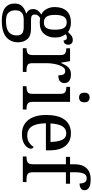

<svg xmlns="http://www.w3.org/2000/svg" viewBox="545 -1355 1049 2179"><g transform="rotate(90 1069.5 -265.5)"><path d="M214 239Q116 239 68 200.5Q20 162 20 94Q20 35 55 3.5Q90 -28 136 -37Q116 -46 99.5 -65Q83 -84 83 -117Q83 -147 99 -169Q115 -191 145 -210Q105 -228 82.5 -269.5Q60 -311 60 -361Q60 -447 104 -496.5Q148 -546 237 -546Q270 -546 299 -536Q328 -526 343 -513Q356 -527 379 -547Q402 -567 434 -567Q461 -567 474.5 -551.5Q488 -536 488 -515Q488 -494 476 -478.5Q464 -463 439 -463Q439 -476 431.5 -488Q424 -500 407 -500Q395 -500 386 -496Q377 -492 368 -486Q384 -465 395 -437Q406 -409 406 -365Q406 -290 364 -241Q322 -192 237 -192Q225 -192 210 -193.5Q195 -195 185 -197Q169 -188 157 -172.5Q145 -157 145 -134Q145 -114 157.5 -103.5Q170 -93 204 -93H306Q389 -93 424.5 -51Q460 -9 460 53Q460 139 400 189Q340 239 214 239ZM234 -239Q280 -239 298.5 -269Q317 -299 317 -365Q317 -433 298 -465.5Q279 -498 233 -498Q189 -498 169 -464.5Q149 -431 149 -364Q149 -300 169 -269.5Q189 -239 234 -239ZM216 191Q281 191 317 175Q353 159 367.5 131.5Q382 104 382 69Q382 24 358 7Q334 -10 289 -10H197Q172 -10 149 -2Q126 6 111.5 27Q97 48 97 87Q97 132 122.5 161.5Q148 191 216 191Z M527 0V-42H530Q561 -42 583 -54Q605 -66 605 -114V-426Q605 -471 583 -482.5Q561 -494 531 -494H528V-536H674L691 -434H695Q708 -464 723 -489.5Q738 -515 762 -530.5Q786 -546 825 -546Q875 -546 899 -526Q923 -506 923 -472Q923 -441 902.5 -422Q882 -403 835 -403Q835 -444 824 -462.5Q813 -481 786 -481Q762 -481 745 -460Q728 -439 717.5 -406.5Q707 -374 702 -337.5Q697 -301 697 -270V-109Q697 -64 719 -53Q741 -42 771 -42H796V0Z M1086 -638Q1063 -638 1047.5 -651.5Q1032 -665 1032 -698Q1032 -732 1047.5 -745Q1063 -758 1086 -758Q1109 -758 1125 -745Q1141 -732 1141 -698Q1141 -665 1125 -651.5Q1109 -638 1086 -638ZM958 0V-42H970Q1001 -42 1023 -53.5Q1045 -65 1045 -109V-426Q1045 -470 1024 -482Q1003 -494 972 -494H966V-536H1136V-114Q1136 -67 1157.5 -54.5Q1179 -42 1211 -42H1223V0Z M1501 10Q1399 10 1342 -62Q1285 -134 1285 -264Q1285 -405 1339 -475.5Q1393 -546 1492 -546Q1583 -546 1634.5 -485Q1686 -424 1686 -306V-262H1379Q1381 -152 1415.5 -101Q1450 -50 1517 -50Q1565 -50 1598 -72Q1631 -94 1647 -123Q1655 -120 1661 -111.5Q1667 -103 1667 -90Q1667 -70 1649 -46.5Q1631 -23 1594.5 -6.5Q1558 10 1501 10ZM1591 -314Q1590 -395 1568 -444Q1546 -493 1492 -493Q1440 -493 1412.5 -447Q1385 -401 1381 -314Z M1756 0V-42H1769Q1799 -42 1821.5 -54Q1844 -66 1844 -114V-489H1760V-536H1844V-586Q1844 -676 1888.5 -723Q1933 -770 2012 -770Q2083 -770 2111 -750.5Q2139 -731 2139 -700Q2139 -674 2118.5 -659Q2098 -644 2063 -644Q2063 -674 2051 -699.5Q2039 -725 2004 -725Q1965 -725 1950 -691.5Q1935 -658 1935 -595V-536H2065V-489H1935V-114Q1935 -66 1957 -54Q1979 -42 2010 -42H2046V0Z"/></g></svg>

Font: Noto Serif SemiCondensed
Style: Regular
Weight: 400
Width: 4
Designer: Monotype Design Team
Foundry: Monotype Imaging Inc.
Version: Version 2.013